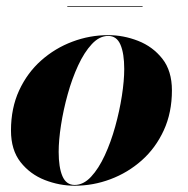

<svg xmlns="http://www.w3.org/2000/svg" viewBox="-20 -582 598 612"><path d="M194.5 -562H434.5V-560H194.5ZM218 10Q169.5 10 122.8 -8.2Q76 -26.5 45.5 -65.2Q15 -104 15 -166Q15 -237.5 41 -293.8Q67 -350 111.2 -389.2Q155.5 -428.5 210.8 -449.2Q266 -470 325 -470Q373.5 -470 420.2 -451.8Q467 -433.5 497.5 -394.8Q528 -356 528 -294Q528 -223 502 -166.5Q476 -110 431.8 -70.8Q387.5 -31.5 332.2 -10.8Q277 10 218 10ZM218 7.5Q246 7.5 270.2 -18.5Q294.5 -44.5 314 -86.8Q333.5 -129 347.2 -178.5Q361 -228 368.5 -276.5Q376 -325 376 -362Q376 -411.5 364 -439.5Q352 -467.5 325 -467.5Q297 -467.5 272.8 -441.5Q248.5 -415.5 229 -373.2Q209.5 -331 195.8 -281.5Q182 -232 174.5 -183.5Q167 -135 167 -98Q167 -48.5 179 -20.5Q191 7.5 218 7.5Z"/></svg>

Font: Bodoni* 96
Style: Bold Italic
Weight: 700
Italic angle: -13°
Version: Version 2.2